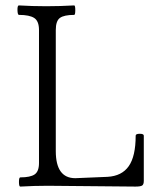

<svg xmlns="http://www.w3.org/2000/svg" viewBox="-20 -686 588 709"><path d="M55 3Q50 3 50 -14Q50 -31 55 -31Q92 -31 108 -42Q124 -53 124 -84V-575Q124 -608 106.5 -619.5Q89 -631 50 -631Q45 -631 44.5 -648.5Q44 -666 50 -666Q99 -663 151 -663Q202 -663 254 -666Q258 -666 258 -648.5Q258 -631 254 -631Q217 -631 201.5 -620Q186 -609 186 -575V-128Q186 -28 258 -28L377 -33Q430 -36 455.5 -72.5Q481 -109 481 -185Q481 -192 496 -192Q511 -192 511 -185V-18Q511 -5 505 -1Q499 3 480 3Q426 3 318 1.5Q210 0 156 0Q106 0 55 3Z"/></svg>

Font: Junicode Cond Light
Style: Regular
Weight: 300
Width: 3
Designer: Peter S. Baker
Version: Version 2.201